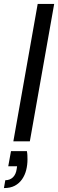

<svg xmlns="http://www.w3.org/2000/svg" viewBox="-43 -720 296 978"><path d="M25 0 149 -700H233L109 0ZM-23 238 -16 198Q7 198 22.5 183.5Q38 169 42 141L44 127H-1L13 50H94Q96 60 96.5 70.5Q97 81 97 92Q97 120 90.5 146Q84 172 69.5 193Q55 214 32.5 226Q10 238 -23 238Z"/></svg>

Font: Rethink Sans
Style: Italic
Weight: 400
Italic angle: -10°
Designer: The Rethink Sans project authors (Hans Thiessen). DM Sans designed by Colophon Foundry.
Foundry: Rethink Communications LLC
Version: Version 1.001